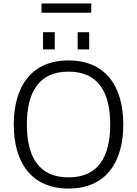

<svg xmlns="http://www.w3.org/2000/svg" viewBox="-20 -1084 794 1115"><path d="M378 -668C551 -668 620 -548 620 -361C620 -174 551 -54 378 -54C205 -54 136 -174 136 -361C136 -548 205 -668 378 -668ZM696 -361C696 -579 596 -733 378 -733C160 -733 60 -579 60 -361C60 -143 160 11 378 11C596 11 696 -143 696 -361ZM230 -797H298V-897H230ZM431 -797H498V-897H431ZM510 -1010V-1064H221V-1010Z"/></svg>

Font: Perun Light
Style: Regular
Weight: 300
Foundry: Copyright (c) Stefan Peev, Context Ltd, 2016
Version: Version 1.089